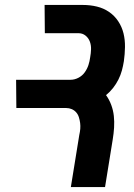

<svg xmlns="http://www.w3.org/2000/svg" viewBox="-20 -755 540 775"><path d="M266 0 300 -210Q303 -223 304 -235Q305 -247 303.5 -258.5Q302 -270 298.5 -281.5Q295 -293 287.5 -301.5Q280 -310 269.5 -314.5Q259 -319 247 -319H46L45 -433H265Q281 -433 296.5 -441Q312 -449 322 -463Q332 -477 337 -492.5Q342 -508 344 -524Q347 -540 347.5 -556.5Q348 -573 342.5 -587.5Q337 -602 325 -611.5Q313 -621 297 -621H161L160 -735H315Q344 -735 371 -728.5Q398 -722 420 -707Q442 -692 457 -669.5Q472 -647 478.5 -620.5Q485 -594 484.5 -565Q484 -536 480 -508Q477 -489 472 -470.5Q467 -452 458 -434Q449 -416 436.5 -400Q424 -384 408 -371Q421 -353 429 -331.5Q437 -310 439.5 -287Q442 -264 440.5 -240Q439 -216 435 -192L404 0Z"/></svg>

Font: Iosevka Term Curly Heavy
Style: Italic
Weight: 900
Italic angle: -9°
Designer: Belleve Invis
Foundry: Belleve Invis
Version: Version 32.3.0